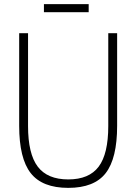

<svg xmlns="http://www.w3.org/2000/svg" viewBox="-20 -901 661 931"><path d="M193 -881H410V-842H193ZM311 10Q185 10 129 -61.5Q73 -133 73 -291V-740H116V-290Q116 -155 163 -93Q210 -31 311 -31Q412 -31 458.5 -93Q505 -155 505 -290V-740H548V-291Q548 -133 492.5 -61.5Q437 10 311 10Z"/></svg>

Font: Encode Sans Compressed
Style: ExtraLight
Weight: 200
Designer: Pablo Impallari, Andres Torresi
Foundry: Pablo Impallari, Andres Torresi
Version: Version 1.000; ttfautohint (v1.00) -l 8 -r 50 -G 200 -x 14 -